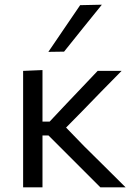

<svg xmlns="http://www.w3.org/2000/svg" viewBox="-20 -798 575 818"><path d="M78.5 0V-496L161 -499.5V-280H191.5L263.5 -356.5Q296.5 -391 329.8 -426.2Q363 -461.5 396 -496H498Q455 -452.5 412.5 -409Q370 -365.5 328 -322L261.5 -254.5L338.5 -175Q382.5 -131.5 427 -87.5Q471.5 -43.5 515 0H407.5Q373.5 -34 339.5 -68Q305.5 -102 272 -135.5L186.5 -221H161V0ZM186 -577Q220 -627 254 -677Q288 -727 321.5 -776L414 -778Q372.5 -727 332.5 -677.2Q292.5 -627.5 253 -578Z"/></svg>

Font: Commissioner
Style: Regular
Weight: 400
Designer: Kostas Bartsokas
Foundry: Kostas Bartsokas
Version: Version 1.000; ttfautohint (v1.8.3)